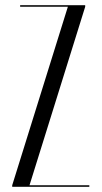

<svg xmlns="http://www.w3.org/2000/svg" viewBox="-20 -719 391 739"><path d="M241.2 -693 27 -6V0H323.8V-6H93.6L307.9 -693V-699H57.5V-693Z"/></svg>

Font: Moniqa Black
Style: Regular
Weight: 900
Designer: Rajesh Rajput
Foundry: Rajesh Rajput
Version: Version 1.000